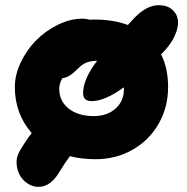

<svg xmlns="http://www.w3.org/2000/svg" viewBox="-20 -583 718 739"><path d="M127.9 136.2Q106 136.2 86.2 123.3Q66.4 110.4 55.7 90.1Q44.9 69.8 43.7 44.9Q42.5 20 57.1 -3.9Q82 -45.9 102.1 -70.8Q37.1 -145 37.1 -248Q37.1 -294.9 60.1 -343.3Q83 -391.6 119.4 -428.2Q155.8 -464.8 203.4 -488Q251 -511.2 296.9 -511.2Q312.5 -511.2 327.1 -506.8Q332 -507.8 342.8 -507.8Q417 -507.8 472.2 -486.8Q479.5 -494.1 493.2 -509.8Q542.5 -563 590.8 -563Q623 -563 642.3 -546.6Q661.6 -530.3 664.8 -504.9Q668 -479.5 652.8 -445.6Q637.7 -411.6 605 -378.9L600.1 -374Q627 -320.3 627 -248Q627 -169.9 590.3 -106.2Q553.7 -42.5 489.7 -6.3Q425.8 29.8 347.2 29.8Q293.9 29.8 249 18.1Q226.6 48.8 209 78.1Q175.3 136.2 127.9 136.2ZM333 -193.8Q299.8 -193.8 299.8 -224.1Q299.8 -278.8 354 -349.1Q330.6 -349.1 313.5 -342.5Q296.4 -335.9 279.8 -318.8Q261.7 -300.8 248.8 -292.5Q235.8 -284.2 220.2 -282.2Q208 -261.7 208 -241.2Q208 -193.8 244.4 -165Q280.8 -136.2 341.8 -136.2Q392.1 -136.2 424.6 -165Q457 -193.8 457 -240.2V-247.1Q383.8 -193.8 333 -193.8Z"/></svg>

Font: Shantell Sans Bouncy
Style: Regular
Weight: 800
Designer: Stephen Nixon, Anya Danilova, Shantell Martin
Foundry: Arrow Type
Version: Version 1.006;[9816181b4]